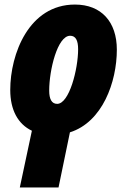

<svg xmlns="http://www.w3.org/2000/svg" viewBox="-20 -583 557 843"><path d="M120 -9 67 240H237L287 -2C430 -47 493 -223 493 -365C493 -487 425 -563 309 -563C107 -563 25 -346 25 -188C25 -100 59 -38 120 -9ZM231 -127C207 -127 196 -148 196 -185C196 -275 232 -426 288 -426C312 -426 323 -406 323 -367C323 -279 284 -127 231 -127Z"/></svg>

Font: Noto Sans Condensed Black
Style: Italic
Weight: 900
Width: 3
Italic angle: -12°
Designer: Monotype Design Team
Foundry: Monotype Imaging Inc.
Version: Version 2.013